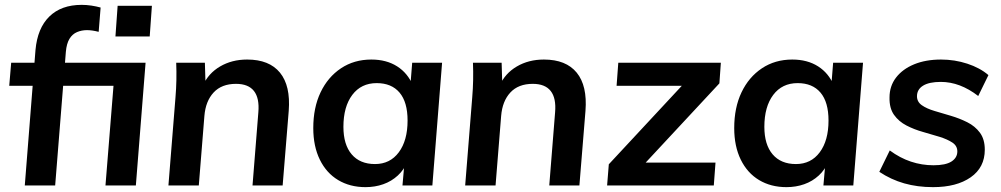

<svg xmlns="http://www.w3.org/2000/svg" viewBox="-20 -763 4120 790"><path d="M414 0 447 -410H18L26 -505H579L539 0ZM455 -613 464 -739H605L596 -613ZM386 -632Q359 -639 338 -639Q316 -639 297 -631Q278 -623 266 -603.5Q254 -584 251 -550L207 0H82L126 -557Q134 -647 183 -695Q232 -743 316 -743Q336 -743 356 -740Q376 -737 394 -732Z M673 0 702 -362Q708 -433 705 -505H823L826 -405L815 -411Q837 -461 885.5 -489.5Q934 -518 997 -518Q1088 -518 1132 -464Q1176 -410 1168 -307L1143 0H1019L1043 -301Q1048 -359 1025 -388.5Q1002 -418 951 -418Q892 -418 859 -382.5Q826 -347 821 -286L798 0Z M1484 7Q1420 7 1371.5 -22Q1323 -51 1296 -106Q1269 -161 1269 -236Q1269 -320 1299 -383Q1329 -446 1383 -482Q1437 -518 1508 -518Q1570 -518 1614 -490Q1658 -462 1679 -411L1667 -392L1676 -505H1799L1759 0H1636L1646 -114L1656 -98Q1643 -65 1617 -41Q1591 -17 1557 -5Q1523 7 1484 7ZM1523 -88Q1585 -88 1621 -136.5Q1657 -185 1657 -267Q1657 -343 1624 -382Q1591 -421 1530 -421Q1466 -421 1429.5 -372.5Q1393 -324 1393 -241Q1393 -168 1427 -128Q1461 -88 1523 -88Z M1894 0 1923 -362Q1929 -433 1926 -505H2044L2047 -405L2036 -411Q2058 -461 2106.5 -489.5Q2155 -518 2218 -518Q2309 -518 2353 -464Q2397 -410 2389 -307L2364 0H2240L2264 -301Q2269 -359 2246 -388.5Q2223 -418 2172 -418Q2113 -418 2080 -382.5Q2047 -347 2042 -286L2019 0Z M2478 0 2485 -87 2817 -444 2827 -410H2517L2524 -505H2946L2940 -420L2606 -61L2598 -94H2924L2917 0Z M3216 7Q3152 7 3103.5 -22Q3055 -51 3028 -106Q3001 -161 3001 -236Q3001 -320 3031 -383Q3061 -446 3115 -482Q3169 -518 3240 -518Q3302 -518 3346 -490Q3390 -462 3411 -411L3399 -392L3408 -505H3531L3491 0H3368L3378 -114L3388 -98Q3375 -65 3349 -41Q3323 -17 3289 -5Q3255 7 3216 7ZM3255 -88Q3317 -88 3353 -136.5Q3389 -185 3389 -267Q3389 -343 3356 -382Q3323 -421 3262 -421Q3198 -421 3161.5 -372.5Q3125 -324 3125 -241Q3125 -168 3159 -128Q3193 -88 3255 -88Z M3819 7Q3755 7 3700.5 -8.5Q3646 -24 3598 -56L3641 -144Q3683 -113 3728 -98Q3773 -83 3821 -83Q3871 -83 3895 -98.5Q3919 -114 3919 -140Q3919 -163 3898.5 -176.5Q3878 -190 3846 -200Q3814 -210 3778 -220Q3742 -230 3710 -246.5Q3678 -263 3658.5 -290.5Q3639 -318 3640 -362Q3640 -409 3667 -444Q3694 -479 3741.5 -498.5Q3789 -518 3852 -518Q3908 -518 3960 -501Q4012 -484 4047 -454L4005 -368Q3930 -426 3851 -426Q3803 -426 3778 -410.5Q3753 -395 3753 -367Q3753 -344 3773 -330Q3793 -316 3825 -306.5Q3857 -297 3892.5 -286.5Q3928 -276 3960 -260Q3992 -244 4012 -217Q4032 -190 4032 -147Q4032 -74 3974 -33.5Q3916 7 3819 7Z"/></svg>

Font: Muli
Style: Bold Italic
Weight: 700
Italic angle: -4.541°
Designer: Vernon Adams
Foundry: Vernon Adams
Version: Version 2.100; ttfautohint (v1.8.1.43-b0c9)